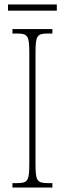

<svg xmlns="http://www.w3.org/2000/svg" viewBox="-20 -845 293 865"><path d="M16 -797H236V-825H16ZM36 0H216V-20H196C146 -20 140 -31 140 -108V-606C140 -683 146 -694 196 -694H216V-714H36V-694H56C106 -694 112 -683 112 -606V-108C112 -31 106 -20 56 -20H36Z"/></svg>

Font: Noto Serif Armenian ExtraCondensed Thin
Style: Regular
Weight: 100
Width: 2
Designer: Monotype Design Team
Foundry: Monotype Imaging Inc.
Version: Version 2.008